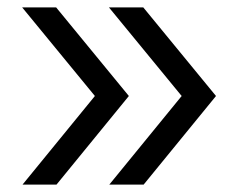

<svg xmlns="http://www.w3.org/2000/svg" viewBox="-20 -540 640 520"><path d="M369 -40H276L472 -280L275 -520H368L565 -280ZM133 -40H41L237 -280L40 -520H132L329 -280Z"/></svg>

Font: Maple Mono NL Light
Style: Regular
Weight: 300
Monospace: yes
Designer: subframe7536
Version: Version 7.000